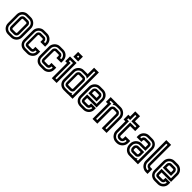

<svg xmlns="http://www.w3.org/2000/svg" viewBox="391 -2342 3922 3922"><g transform="rotate(45 2352.0 -381.0)"><path d="M278 -577Q309 -577 338 -564.5Q367 -552 389.5 -530.5Q412 -509 425 -479.5Q438 -450 438 -417V-160Q438 -127 425.5 -98Q413 -69 391 -47Q369 -25 340 -12.5Q311 0 278 0H188Q155 0 126 -12.5Q97 -25 75 -47Q53 -69 40.5 -98Q28 -127 28 -160V-417Q28 -450 40.5 -479Q53 -508 75 -530Q97 -552 126 -564.5Q155 -577 188 -577ZM188 -439Q180 -439 173.5 -432.5Q167 -426 167 -417V-160Q167 -152 172.5 -145Q178 -138 188 -138H278Q286 -138 293 -144.5Q300 -151 300 -160V-417Q300 -425 293.5 -431.5Q287 -438 278 -439ZM188 -525Q165 -524 145.5 -515Q126 -506 111.5 -492Q97 -478 88.5 -458.5Q80 -439 80 -417V-160Q80 -137 88.5 -117.5Q97 -98 111.5 -83.5Q126 -69 145.5 -60.5Q165 -52 188 -52H278Q324 -52 355 -83Q386 -114 386 -160V-417Q386 -440 377.5 -459.5Q369 -479 354 -493.5Q339 -508 319.5 -516.5Q300 -525 278 -525ZM278 -491Q309 -490 330.5 -468Q352 -446 352 -417V-160Q352 -129 330.5 -107.5Q309 -86 278 -86H188Q158 -86 136.5 -107.5Q115 -129 115 -160V-417Q115 -448 137 -469.5Q159 -491 188 -491Z M749 -138Q754 -138 759.5 -143Q765 -148 767 -153V-216H905V-153Q905 -123 892.5 -95Q880 -67 858.5 -46Q837 -25 808.5 -12.5Q780 0 749 0H651Q618 0 589.5 -11Q561 -22 540 -42.5Q519 -63 506.5 -91.5Q494 -120 494 -155V-418Q494 -448 506.5 -477Q519 -506 540.5 -528.5Q562 -551 590.5 -564.5Q619 -578 651 -578H749Q779 -578 807 -566Q835 -554 856 -534Q879 -513 892 -481.5Q905 -450 905 -420V-358H767V-420Q767 -427 762 -433.5Q757 -440 749 -440H651Q643 -440 637.5 -432Q632 -424 632 -418V-155Q632 -145 635.5 -141.5Q639 -138 651 -138ZM819 -410H853V-420Q853 -441 844.5 -460.5Q836 -480 821.5 -494.5Q807 -509 788.5 -517.5Q770 -526 749 -526H651Q630 -526 610.5 -516.5Q591 -507 577 -492Q563 -477 554.5 -457.5Q546 -438 546 -418V-155Q546 -106 575.5 -79Q605 -52 651 -52H749Q769 -52 788 -60Q807 -68 821.5 -82Q836 -96 844.5 -114.5Q853 -133 853 -153V-165H819V-153Q819 -140 813.5 -127Q808 -114 799 -106Q789 -97 776 -91.5Q763 -86 749 -86H651Q616 -86 598.5 -105Q581 -124 581 -155V-418Q581 -432 586.5 -445Q592 -458 602 -468.5Q612 -479 624.5 -485.5Q637 -492 651 -492H749Q764 -492 776.5 -486Q789 -480 798.5 -469.5Q808 -459 813.5 -446Q819 -433 819 -420Z M1213 -138Q1218 -138 1223.5 -143Q1229 -148 1231 -153V-216H1369V-153Q1369 -123 1356.5 -95Q1344 -67 1322.5 -46Q1301 -25 1272.5 -12.5Q1244 0 1213 0H1115Q1082 0 1053.5 -11Q1025 -22 1004 -42.5Q983 -63 970.5 -91.5Q958 -120 958 -155V-418Q958 -448 970.5 -477Q983 -506 1004.5 -528.5Q1026 -551 1054.5 -564.5Q1083 -578 1115 -578H1213Q1243 -578 1271 -566Q1299 -554 1320 -534Q1343 -513 1356 -481.5Q1369 -450 1369 -420V-358H1231V-420Q1231 -427 1226 -433.5Q1221 -440 1213 -440H1115Q1107 -440 1101.5 -432Q1096 -424 1096 -418V-155Q1096 -145 1099.5 -141.5Q1103 -138 1115 -138ZM1283 -410H1317V-420Q1317 -441 1308.5 -460.5Q1300 -480 1285.5 -494.5Q1271 -509 1252.5 -517.5Q1234 -526 1213 -526H1115Q1094 -526 1074.5 -516.5Q1055 -507 1041 -492Q1027 -477 1018.5 -457.5Q1010 -438 1010 -418V-155Q1010 -106 1039.5 -79Q1069 -52 1115 -52H1213Q1233 -52 1252 -60Q1271 -68 1285.5 -82Q1300 -96 1308.5 -114.5Q1317 -133 1317 -153V-165H1283V-153Q1283 -140 1277.5 -127Q1272 -114 1263 -106Q1253 -97 1240 -91.5Q1227 -86 1213 -86H1115Q1080 -86 1062.5 -105Q1045 -124 1045 -155V-418Q1045 -432 1050.5 -445Q1056 -458 1066 -468.5Q1076 -479 1088.5 -485.5Q1101 -492 1115 -492H1213Q1228 -492 1240.5 -486Q1253 -480 1262.5 -469.5Q1272 -459 1277.5 -446Q1283 -433 1283 -420Z M1405 -439V-577H1595V0H1456V-439ZM1508 -491V-52H1543V-525H1457V-491ZM1595 -622H1457V-760H1595ZM1509 -674H1543V-708H1509Z M2054 -2H1922Q1916 0 1910 0Q1904 0 1898 0H1800Q1767 0 1738.5 -11Q1710 -22 1689 -42.5Q1668 -63 1655.5 -91.5Q1643 -120 1643 -155V-418Q1643 -448 1655.5 -477Q1668 -506 1689.5 -528.5Q1711 -551 1739.5 -564.5Q1768 -578 1800 -578H1898Q1903 -578 1907 -577.5Q1911 -577 1916 -577V-762H2054ZM1898 -138Q1903 -138 1908.5 -143Q1914 -148 1916 -153V-420Q1916 -427 1911 -433.5Q1906 -440 1898 -440H1800Q1792 -440 1786.5 -432Q1781 -424 1781 -418V-155Q1781 -145 1784.5 -141.5Q1788 -138 1800 -138ZM1968 -54H2002V-710H1968V-497Q1954 -511 1936 -518.5Q1918 -526 1898 -526H1800Q1779 -526 1759.5 -516.5Q1740 -507 1726 -492Q1712 -477 1703.5 -457.5Q1695 -438 1695 -418V-155Q1695 -106 1724.5 -79Q1754 -52 1800 -52H1898Q1918 -52 1936 -59.5Q1954 -67 1968 -80ZM1968 -148Q1966 -136 1961 -124.5Q1956 -113 1948 -106Q1938 -97 1925 -91.5Q1912 -86 1898 -86H1800Q1765 -86 1747.5 -105Q1730 -124 1730 -155V-418Q1730 -432 1735.5 -445Q1741 -458 1751 -468.5Q1761 -479 1773.5 -485.5Q1786 -492 1800 -492H1898Q1926 -492 1946 -471.5Q1966 -451 1968 -425Z M2115 -418Q2115 -448 2127.5 -477Q2140 -506 2161.5 -528.5Q2183 -551 2211.5 -564.5Q2240 -578 2272 -578H2370Q2400 -578 2428 -566Q2456 -554 2477 -534Q2500 -513 2513 -481.5Q2526 -450 2526 -420V-224H2253V-155Q2253 -145 2256.5 -141.5Q2260 -138 2272 -138H2370Q2375 -138 2380.5 -143Q2386 -148 2388 -153V-204H2526V-153Q2526 -123 2513.5 -95Q2501 -67 2479.5 -46Q2458 -25 2429.5 -12.5Q2401 0 2370 0H2272Q2239 0 2210.5 -11Q2182 -22 2161 -42.5Q2140 -63 2127.5 -91.5Q2115 -120 2115 -155ZM2253 -362H2388V-420Q2388 -427 2383 -433.5Q2378 -440 2370 -440H2272Q2264 -440 2258.5 -432Q2253 -424 2253 -418ZM2474 -276V-420Q2474 -441 2465.5 -460.5Q2457 -480 2442.5 -494.5Q2428 -509 2409.5 -517.5Q2391 -526 2370 -526H2272Q2251 -526 2231.5 -516.5Q2212 -507 2198 -492Q2184 -477 2175.5 -457.5Q2167 -438 2167 -418V-155Q2167 -106 2196.5 -79Q2226 -52 2272 -52H2370Q2390 -52 2409 -60Q2428 -68 2442.5 -82Q2457 -96 2465.5 -114.5Q2474 -133 2474 -153H2440Q2440 -140 2434.5 -127Q2429 -114 2420 -106Q2410 -97 2397 -91.5Q2384 -86 2370 -86H2272Q2237 -86 2219.5 -105Q2202 -124 2202 -155V-276ZM2202 -418Q2202 -432 2207.5 -445Q2213 -458 2223 -468.5Q2233 -479 2245.5 -485.5Q2258 -492 2272 -492H2370Q2385 -492 2397.5 -486Q2410 -480 2419.5 -469.5Q2429 -459 2434.5 -446Q2440 -433 2440 -420V-310H2202Z M2580 -439V-577H2771V-574Q2783 -577 2797 -577H2873Q2905 -577 2935 -564Q2965 -551 2988 -528.5Q3011 -506 3024.5 -476Q3038 -446 3038 -412V0H2900V-412Q2900 -423 2892 -431Q2884 -439 2873 -439H2797Q2788 -439 2780.5 -433.5Q2773 -428 2771 -419V0H2632V-439ZM2684 -491V-52H2718V-415Q2719 -430 2725.5 -444Q2732 -458 2743 -468.5Q2754 -479 2768 -485Q2782 -491 2797 -491H2873Q2889 -491 2903.5 -484.5Q2918 -478 2928.5 -467Q2939 -456 2945.5 -441.5Q2952 -427 2952 -412V-52H2986V-412Q2986 -436 2977 -456.5Q2968 -477 2952 -492Q2936 -507 2915.5 -516Q2895 -525 2873 -525H2797Q2774 -525 2753.5 -516Q2733 -507 2718 -492V-525H2632V-491Z M3280 -440V-165Q3280 -154 3287.5 -146Q3295 -138 3306 -138H3331Q3342 -138 3350 -146Q3358 -154 3358 -165V-226H3496V-165Q3496 -131 3482.5 -101Q3469 -71 3446 -48.5Q3423 -26 3393 -13Q3363 0 3331 0H3306Q3271 0 3241 -13.5Q3211 -27 3189 -50Q3167 -73 3154 -102.5Q3141 -132 3141 -165V-440H3089V-578H3141V-726H3280V-578H3425V-440ZM3373 -492V-526H3228V-674H3193V-526H3141V-492H3193V-165Q3193 -142 3202 -122Q3211 -102 3226 -86Q3241 -70 3261.5 -61Q3282 -52 3306 -52H3331Q3353 -52 3373.5 -61Q3394 -70 3410 -85Q3426 -100 3435 -120.5Q3444 -141 3444 -165V-174H3410V-165Q3410 -150 3403.5 -135.5Q3397 -121 3386.5 -110Q3376 -99 3361.5 -92.5Q3347 -86 3331 -86H3306Q3291 -86 3276.5 -92.5Q3262 -99 3251 -109.5Q3240 -120 3233.5 -134.5Q3227 -149 3227 -165L3228 -492Z M3857 -160Q3857 -146 3851.5 -133Q3846 -120 3836 -109.5Q3826 -99 3813.5 -92.5Q3801 -86 3787 -86H3689Q3674 -86 3661.5 -92Q3649 -98 3639.5 -108.5Q3630 -119 3624.5 -131.5Q3619 -144 3619 -158V-194Q3619 -208 3625 -221Q3631 -234 3640.5 -244.5Q3650 -255 3663 -261.5Q3676 -268 3690 -268H3857ZM3671 -158Q3671 -151 3676 -144.5Q3681 -138 3689 -138H3787Q3795 -138 3800.5 -146Q3806 -154 3806 -160V-216H3690Q3682 -216 3676.5 -208Q3671 -200 3671 -194ZM3533 -194Q3533 -224 3545.5 -253Q3558 -282 3579.5 -304.5Q3601 -327 3629.5 -340.5Q3658 -354 3690 -354H3806V-419Q3806 -440 3782 -440H3694Q3686 -440 3678 -434Q3670 -428 3670 -412V-374H3533V-425Q3533 -455 3545.5 -483Q3558 -511 3579.5 -532Q3601 -553 3629.5 -565.5Q3658 -578 3689 -578H3787Q3820 -578 3848.5 -567Q3877 -556 3898 -535.5Q3919 -515 3931.5 -486.5Q3944 -458 3944 -423V0H3806V-1Q3801 0 3796.5 0Q3792 0 3787 0H3689Q3659 0 3631 -12Q3603 -24 3582 -44Q3559 -65 3546 -96.5Q3533 -128 3533 -158ZM3857 -52H3892V-423Q3892 -472 3862.5 -499Q3833 -526 3787 -526H3689Q3669 -526 3650 -518Q3631 -510 3616.5 -496Q3602 -482 3593.5 -463.5Q3585 -445 3585 -425H3619Q3619 -438 3624.5 -451Q3630 -464 3639 -472Q3649 -481 3662 -486.5Q3675 -492 3689 -492H3787Q3822 -492 3839.5 -473Q3857 -454 3857 -423V-302H3690Q3669 -302 3649.5 -292.5Q3630 -283 3616 -268Q3602 -253 3593.5 -233.5Q3585 -214 3585 -194V-158Q3585 -137 3593.5 -117.5Q3602 -98 3616.5 -83.5Q3631 -69 3649.5 -60.5Q3668 -52 3689 -52H3787Q3807 -52 3825 -60Q3843 -68 3857 -82Z M4169 0Q4134 0 4104 -13.5Q4074 -27 4052 -50Q4030 -73 4017 -102.5Q4004 -132 4004 -165V-760H4143L4142 -165Q4142 -154 4150 -146Q4158 -138 4169 -138H4221L4222 0ZM4169 -86Q4154 -86 4139.5 -92.5Q4125 -99 4114 -109.5Q4103 -120 4096.5 -134.5Q4090 -149 4090 -165L4091 -708H4056V-165Q4056 -142 4065 -122Q4074 -102 4089 -86Q4104 -70 4124.5 -61Q4145 -52 4169 -52Z M4265 -418Q4265 -448 4277.5 -477Q4290 -506 4311.5 -528.5Q4333 -551 4361.5 -564.5Q4390 -578 4422 -578H4520Q4550 -578 4578 -566Q4606 -554 4627 -534Q4650 -513 4663 -481.5Q4676 -450 4676 -420V-224H4403V-155Q4403 -145 4406.5 -141.5Q4410 -138 4422 -138H4520Q4525 -138 4530.5 -143Q4536 -148 4538 -153V-204H4676V-153Q4676 -123 4663.5 -95Q4651 -67 4629.5 -46Q4608 -25 4579.5 -12.5Q4551 0 4520 0H4422Q4389 0 4360.5 -11Q4332 -22 4311 -42.5Q4290 -63 4277.5 -91.5Q4265 -120 4265 -155ZM4403 -362H4538V-420Q4538 -427 4533 -433.5Q4528 -440 4520 -440H4422Q4414 -440 4408.5 -432Q4403 -424 4403 -418ZM4624 -276V-420Q4624 -441 4615.5 -460.5Q4607 -480 4592.5 -494.5Q4578 -509 4559.5 -517.5Q4541 -526 4520 -526H4422Q4401 -526 4381.5 -516.5Q4362 -507 4348 -492Q4334 -477 4325.5 -457.5Q4317 -438 4317 -418V-155Q4317 -106 4346.5 -79Q4376 -52 4422 -52H4520Q4540 -52 4559 -60Q4578 -68 4592.5 -82Q4607 -96 4615.5 -114.5Q4624 -133 4624 -153H4590Q4590 -140 4584.5 -127Q4579 -114 4570 -106Q4560 -97 4547 -91.5Q4534 -86 4520 -86H4422Q4387 -86 4369.5 -105Q4352 -124 4352 -155V-276ZM4352 -418Q4352 -432 4357.5 -445Q4363 -458 4373 -468.5Q4383 -479 4395.5 -485.5Q4408 -492 4422 -492H4520Q4535 -492 4547.5 -486Q4560 -480 4569.5 -469.5Q4579 -459 4584.5 -446Q4590 -433 4590 -420V-310H4352Z"/></g></svg>

Font: Aurach Bi
Style: Regular
Weight: 400
Designer: Peter Wiegel
Foundry: Peter Wiegel
Version: Version 1.002